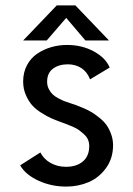

<svg xmlns="http://www.w3.org/2000/svg" viewBox="-20 -678 490 709"><path d="M382.5 -528.5H295.5L224.5 -612L152.5 -528.5H65.5L189.5 -658H258.5ZM224.5 11Q169 11 121.2 -11.2Q73.5 -33.5 54.5 -67.5L129 -115Q142 -90 167.2 -76Q192.5 -62 224 -62Q262.5 -62 286 -81.8Q309.5 -101.5 309.5 -139Q309.5 -151.5 304.8 -162.5Q300 -173.5 290.2 -182.2Q280.5 -191 271.8 -197.5Q263 -204 248.5 -210.2Q234 -216.5 226.5 -219.2Q219 -222 205.5 -227Q185 -234.5 170 -241Q155 -247.5 133.8 -260.8Q112.5 -274 99 -289Q85.5 -304 75.5 -327Q65.5 -350 65.5 -377Q65.5 -410.5 79.5 -437Q93.5 -463.5 117 -479.5Q140.5 -495.5 168.8 -503.8Q197 -512 227.5 -512Q283 -512 326.8 -488Q370.5 -464 385 -428.5L312.5 -385Q302 -412.5 280.5 -426.5Q259 -440.5 230.5 -440.5Q197.5 -440.5 175.8 -424.5Q154 -408.5 154 -376Q154 -361.5 160.2 -349.2Q166.5 -337 174.8 -329.2Q183 -321.5 196.5 -314.5Q210 -307.5 217.8 -304.5Q225.5 -301.5 238 -297.5Q251.5 -293 260.8 -289.8Q270 -286.5 288.2 -278.8Q306.5 -271 319.5 -263Q332.5 -255 348.2 -242.2Q364 -229.5 373.8 -215.5Q383.5 -201.5 390.5 -182.2Q397.5 -163 397.5 -141.5Q397.5 -93.5 371.8 -57.8Q346 -22 307.5 -5.5Q269 11 224.5 11Z"/></svg>

Font: League Mono Condensed
Style: Regular
Weight: 400
Width: 1
Designer: Tyler Finck
Foundry: The League of Moveable Type / Tyler Finck
Version: Version 2.210